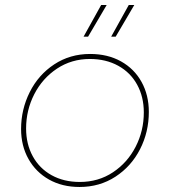

<svg xmlns="http://www.w3.org/2000/svg" viewBox="-20 -740 677 765"><path d="M64 -226Q64 -304 98.5 -373Q133 -442 196 -483.5Q259 -525 339 -525Q409 -525 462 -495.5Q515 -466 544 -413.5Q573 -361 573 -294Q573 -214 538 -145.5Q503 -77 440 -36Q377 5 297 5Q228 5 175.5 -24.5Q123 -54 93.5 -106.5Q64 -159 64 -226ZM553 -292Q553 -354 526.5 -402.5Q500 -451 451 -478Q402 -505 338 -505Q265 -505 207 -466.5Q149 -428 116.5 -364.5Q84 -301 84 -228Q84 -166 110.5 -117.5Q137 -69 185.5 -42Q234 -15 298 -15Q372 -15 430 -53.5Q488 -92 520.5 -155.5Q553 -219 553 -292ZM383 -720H405L331 -594H313ZM493 -720H515L441 -594H423Z"/></svg>

Font: Fixel Italic Variable Display Thin
Style: Italic
Weight: 100
Italic angle: -10°
Designer: AlfaBravo + MacPaw
Foundry: Kyrylo Tkachov, Marchela Mozhyna, Serhii Makarenko, Maria Weinstein, Zakhar Kryvoshyya
Version: Version 1.210;Glyphs 3.2 (3217)